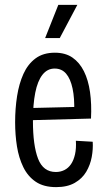

<svg xmlns="http://www.w3.org/2000/svg" viewBox="-20 -756 434 787"><path d="M210 11Q159 11 126.5 -11Q94 -33 75.5 -71Q57 -109 49.5 -156Q42 -203 42 -255Q42 -311 50 -362Q58 -413 76 -453Q94 -493 125.5 -516.5Q157 -540 205 -540Q248 -540 277 -520Q306 -500 324 -464Q342 -428 349 -378.5Q356 -329 353 -270L94 -263V-313L304 -318L284 -298Q286 -353 277.5 -393Q269 -433 251 -454Q233 -475 204 -475Q174 -475 154 -449.5Q134 -424 124.5 -376Q115 -328 115 -260Q115 -160 136 -105.5Q157 -51 209 -51Q228 -51 244 -59Q260 -67 271 -83Q282 -99 287.5 -123.5Q293 -148 291 -179L360 -175Q362 -145 356 -112.5Q350 -80 333.5 -52Q317 -24 286.5 -6.5Q256 11 210 11ZM225 -600H165L219 -736H297Z"/></svg>

Font: Bricolage Grotesque 24pt Condensed Light
Style: Regular
Weight: 300
Width: 3
Designer: Mathieu Triay
Foundry: Atelier Triay
Version: Version 1.001;gftools[0.9.33.dev8+g029e19f]